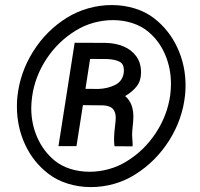

<svg xmlns="http://www.w3.org/2000/svg" viewBox="-20 -741 802 771"><path d="M249.5 -670.4Q290 -695.3 335.9 -708Q381.8 -720.7 428.7 -720.7Q477.1 -720.7 521.5 -707Q565.9 -693.4 599.6 -667Q659.7 -620.1 692.4 -549.3Q725.1 -478.5 725.1 -397.9Q725.1 -376.5 723.1 -358.9Q712.9 -262.2 659.7 -177.5Q606.4 -92.8 522.9 -40.5Q482.9 -15.1 437.3 -2.4Q391.6 10.3 344.7 10.3Q296.4 10.3 251.7 -3.7Q207 -17.6 172.9 -44.4Q112.8 -90.8 80.3 -161.6Q47.9 -232.4 47.9 -313.5Q47.9 -335 49.8 -352.5Q60.1 -449.7 113 -534.2Q166 -618.7 249.5 -670.4ZM105.5 -306.6Q105.5 -244.1 129.6 -189.2Q153.8 -134.3 198.2 -97.2Q225.1 -74.7 262 -63Q298.8 -51.3 339.4 -51.3Q378.4 -51.3 416.7 -61.8Q455.1 -72.3 488.8 -93.3Q559.6 -136.7 606 -207.5Q652.3 -278.3 663.6 -359.4Q666.5 -382.3 666.5 -404.3Q666.5 -467.3 642.8 -522.5Q619.1 -577.6 574.7 -614.3Q547.4 -636.7 511 -648.4Q474.6 -660.2 433.6 -660.2Q395 -660.2 356.4 -649.7Q317.9 -639.2 284.2 -618.2Q212.9 -574.7 166.5 -504.2Q120.1 -433.6 108.9 -352.5Q105.5 -326.2 105.5 -306.6ZM313 -318.8 287.1 -154.3H214.8L279.8 -569.3L404.8 -568.8Q443.8 -567.9 475.8 -554.7Q507.8 -541.5 527.1 -515.1Q546.4 -488.8 546.4 -449.7Q546.4 -417.5 529.8 -395.5Q513.2 -373.5 482.4 -355Q515.6 -328.1 515.6 -272Q515.6 -265.1 514.6 -251.5Q509.8 -209.5 510.7 -193.4L512.7 -162.6L512.2 -153.3L439.9 -153.8Q438 -165.5 438 -180.7Q438 -206.5 443.8 -252Q444.8 -262.7 444.8 -267.6Q444.8 -291.5 433.1 -304Q421.4 -316.4 394.5 -317.9ZM341.8 -504.4 323.2 -384.3 375.5 -383.8Q412.1 -385.3 440.9 -399.2Q469.7 -413.1 476.1 -443.8Q477.5 -452.6 477.5 -459.5Q477.5 -483.9 460 -493.2Q442.4 -502.4 410.6 -503.9Z"/></svg>

Font: Mardoto Black
Style: Italic
Weight: 900
Italic angle: -12°
Designer: Christian Robertson, Vahan Hovhannisyan
Foundry: Google
Version: Version 1.000